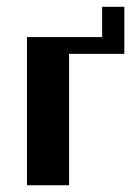

<svg xmlns="http://www.w3.org/2000/svg" viewBox="-20 -550 415 570"><path d="M185.1 0H60.1V-439.9H283.2V-529.8H349.1V-390.1H185.1Z"/></svg>

Font: Pfennig
Style: Bold
Weight: 700
Version: Version 20120410 ; ttfautohint (v0.8)